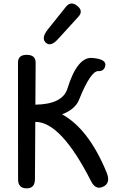

<svg xmlns="http://www.w3.org/2000/svg" viewBox="-20 -1061 673 1089"><path d="M418 -1027.8Q454.6 -999 424.8 -966.3L309.1 -839.4Q266.6 -792.5 238.8 -819.8Q212.4 -845.7 252.4 -895.5L354 -1022.5Q381.8 -1057.1 418 -1027.8ZM131.3 7.3Q82.5 7.3 82.5 -43.9L82 -706.1Q82 -750 131.3 -750Q182.1 -750 182.1 -706.1Q181.6 -586.4 180.7 -467.3Q334.5 -469.7 362.3 -558.1Q418.5 -739.3 502.9 -732.4Q588.9 -725.6 576.2 -684.1Q567.9 -656.2 538.1 -657.7Q494.6 -660.2 428.2 -495.1Q406.7 -440.9 332 -412.6Q483.4 -329.6 585 -82Q610.4 -19.5 560.1 0Q521 15.1 497.1 -32.2Q324.7 -371.6 180.2 -369.6L178.2 -43.9Q177.7 7.3 131.3 7.3Z"/></svg>

Font: Comic Relief LRS
Style: Regular
Weight: 400
Designer: Jeff Davis
Foundry: Loudifier
Version: Version 1.0